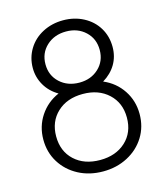

<svg xmlns="http://www.w3.org/2000/svg" viewBox="-114 -844 816 944"><g transform="rotate(-15 294.0 -372.5)"><path d="M50 -215Q50 -282 85.5 -335.5Q121 -389 181 -415Q138 -440 114.5 -480.5Q91 -521 91 -568Q91 -621 117.5 -664.5Q144 -708 191 -732.5Q238 -757 295 -757Q352 -757 398.5 -732.5Q445 -708 471 -665Q497 -622 497 -568Q497 -519 474 -480Q451 -441 408 -415Q469 -389 504.5 -335.5Q540 -282 540 -215Q540 -150 508 -98.5Q476 -47 420 -17.5Q364 12 295 12Q225 12 169.5 -17.5Q114 -47 82 -98.5Q50 -150 50 -215ZM295 -46Q375 -46 425 -92Q475 -138 475 -214Q475 -289 425 -335.5Q375 -382 295 -382Q214 -382 164.5 -335.5Q115 -289 115 -214Q115 -138 164.5 -92Q214 -46 295 -46ZM295 -440Q354 -440 393 -476.5Q432 -513 432 -570Q432 -627 393 -663.5Q354 -700 295 -700Q235 -700 195.5 -663.5Q156 -627 156 -570Q156 -513 195.5 -476.5Q235 -440 295 -440Z"/></g></svg>

Font: BLUETTI 2.0 Extralight
Style: Roman
Weight: 200
Designer: Stijn de Vries
Foundry: tokotype
Version: Version 2.005;October 31, 2023;FontCreator 14.0.0.2814 64-bi